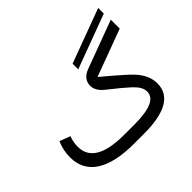

<svg xmlns="http://www.w3.org/2000/svg" viewBox="-178 -1035 1268 1268"><g transform="rotate(-45 455.5 -401.0)"><path d="M877.2 -749.1 497.3 -608V-660.8L877.2 -801.8ZM148.9 -332.5Q133.3 -291 133.3 -248.5Q133.8 -87.9 405.3 -87.9H502.9Q715.8 -87.9 715.8 -181.6Q715.8 -205.6 703.6 -226.8Q691.4 -248 665 -272.9Q623.5 -311.5 531.2 -384.3Q476.1 -427.2 476.1 -474.6Q476.1 -536.6 544.4 -563L881.3 -688V-604.5L551.8 -482.4Q610.4 -433.1 633.5 -413.3Q656.7 -393.6 689.2 -364.5Q721.7 -335.4 739.7 -315.9Q801.8 -248 801.8 -173.3Q801.8 0 503.4 0H410.2Q233.4 0 140.6 -59.6Q47.9 -119.1 47.9 -236.3Q47.9 -299.3 74.2 -360.4Z"/></g></svg>

Font: Vazir WOL
Style: WOL
Weight: 400
Foundry: Based on Dejavu fonts, by Saber Rastikerdar
Version: Version 26.0.0